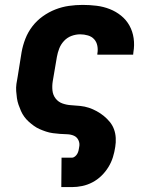

<svg xmlns="http://www.w3.org/2000/svg" viewBox="-20 -548 640 783"><path d="M230 215 231 95H273Q280 95 286 90Q292 85 295.5 78.5Q299 72 300.5 65Q302 58 303 51Q306 37 300 24Q294 11 281.5 5.5Q269 0 254 -0.5Q239 -1 224.5 -2Q210 -3 195.5 -5Q181 -7 167.5 -11.5Q154 -16 141.5 -21.5Q129 -27 118 -35Q107 -43 97 -52Q87 -61 79 -72Q71 -83 65.5 -95.5Q60 -108 55.5 -121Q51 -134 49 -148Q47 -162 46 -176.5Q45 -191 47 -206Q49 -221 52 -235L68 -335Q73 -363 83.5 -390Q94 -417 112 -440.5Q130 -464 154.5 -481.5Q179 -499 206 -509.5Q233 -520 261 -524Q289 -528 317 -528Q346 -528 374 -524.5Q402 -521 427.5 -511Q453 -501 474 -484Q495 -467 508 -443.5Q521 -420 525 -392Q529 -364 524 -335L523 -325H377V-329Q380 -345 377 -361Q374 -377 364 -388Q354 -399 338.5 -403.5Q323 -408 307 -408Q289 -408 271.5 -401.5Q254 -395 241 -381Q228 -367 221.5 -350Q215 -333 212 -316L195 -216Q192 -197 194 -178.5Q196 -160 207 -146Q218 -132 235 -126Q252 -120 270 -119Q288 -118 307 -116Q326 -114 342.5 -108.5Q359 -103 374.5 -94.5Q390 -86 403.5 -75Q417 -64 428 -50.5Q439 -37 445 -20.5Q451 -4 452 14.5Q453 33 450 51Q447 72 440.5 93Q434 114 422 133.5Q410 153 393.5 169Q377 185 357 195.5Q337 206 315.5 210.5Q294 215 273 215Z"/></svg>

Font: Iosevka Aile Heavy
Style: Italic
Weight: 900
Italic angle: -9°
Designer: Belleve Invis
Foundry: Belleve Invis
Version: Version 31.1.0; ttfautohint (v1.8.4)